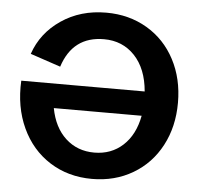

<svg xmlns="http://www.w3.org/2000/svg" viewBox="-52 -764 872 827"><g transform="rotate(5 384.5 -350.5)"><path d="M375 8.8Q272 8.8 192.4 -41.7Q112.8 -92.3 71 -182.6Q29.3 -272.9 35.2 -386.2H568.8Q560.5 -483.9 508.1 -539.6Q455.6 -595.2 375 -595.2Q240.2 -595.2 196.8 -460.9L65.9 -504.9Q97.2 -596.7 180.4 -653.3Q263.7 -710 375 -710Q473.6 -710 551.5 -664.1Q629.4 -618.2 672.6 -536.1Q715.8 -454.1 715.8 -350.1Q715.8 -246.6 672.6 -164.8Q629.4 -83 551.5 -37.1Q473.6 8.8 375 8.8ZM564.9 -280.8H185.1Q200.7 -197.8 251.2 -151.4Q301.8 -105 375 -105Q448.2 -105 498.8 -151.4Q549.3 -197.8 564.9 -280.8Z"/></g></svg>

Font: LT Superior
Style: Bold
Weight: 400
Designer: Daniel Lyons
Foundry: LyonsType
Version: Version 1.000